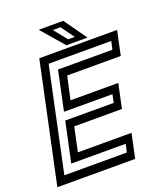

<svg xmlns="http://www.w3.org/2000/svg" viewBox="-169 -951 909 1055"><g transform="rotate(-20 285.0 -424.0)"><path d="M-17 0 132 -700H587L557 -558.5H243.5L214.5 -424H493.5L463.5 -282.5H184.5L154.5 -141.5H468L438 0ZM41.5 -48.5H407L417.5 -96H99L149 -329.5H432.5L442 -377H159L207.5 -606.5H525.5L536 -654H170ZM420 -716H296.5L182.5 -848H326ZM355.5 -743.5 299.5 -820H255L316.5 -743.5Z"/></g></svg>

Font: Tourney Thin Medium
Style: Italic
Weight: 500
Italic angle: -12°
Version: Version 1.015